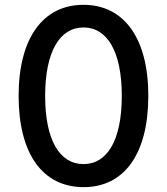

<svg xmlns="http://www.w3.org/2000/svg" viewBox="-20 -757 686 789"><path d="M323.2 12.1C491.1 12.1 589.5 -125 589.5 -363.3C589.5 -599.8 489.7 -737.2 323.2 -737.2C156.2 -737.2 56.8 -600.1 56.5 -363.3C56.5 -125.4 154.8 11.7 323.2 12.1ZM165.5 -363.3C165.8 -544.4 225.1 -644.2 323.2 -644.2C420.8 -644.2 480.5 -544.4 480.5 -363.3C480.5 -181.5 421.2 -82.7 323.2 -82.7C224.8 -82.7 165.5 -181.5 165.5 -363.3Z"/></svg>

Font: Margiela Sans Medium
Style: Regular
Weight: 500
Designer: Stefan Endress, Andreas Faust
Version: Version 1.100;FEAKit 1.0